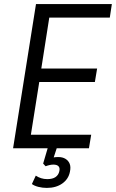

<svg xmlns="http://www.w3.org/2000/svg" viewBox="-20 -725 567 939"><path d="M44 0 156 -705H527L517 -639H221L182 -390H455L444 -324H172L131 -66H426L415 0ZM209 194Q188 194 168 189Q148 184 136 175L155 134Q167 142 181 146.5Q195 151 211 151Q237 151 251.5 141Q266 131 270 113Q274 97 266.5 88.5Q259 80 241 80Q233 80 223.5 82Q214 84 203 88L191 75L219 -20H264L239 56L220 52Q229 47 241 45Q253 43 265 43Q286 43 300.5 52Q315 61 321 76.5Q327 92 322 115Q315 151 284.5 172.5Q254 194 209 194Z"/></svg>

Font: Nunito Sans 10pt Condensed
Style: Italic
Weight: 400
Width: 3
Italic angle: -9°
Designer: Vernon Adams
Foundry: Vernon Adams
Version: Version 3.101;gftools[0.9.27]